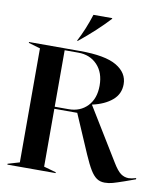

<svg xmlns="http://www.w3.org/2000/svg" viewBox="-99 -1011 954 1098"><g transform="rotate(10 378.5 -462.0)"><path d="M457 -136 360 -361H227V-25L298 -5V0H18V-5L86 -25V-687L18 -707V-712H315Q461 -712 527 -673Q593 -634 593 -568Q593 -511 550 -474.5Q507 -438 435 -422V-421L620 -119Q647 -74 668 -59Q689 -44 714 -44Q729 -44 757 -52V-45L696 -23Q653 -8 630 -1.5Q607 5 583 5Q556 5 536.5 -8.5Q517 -22 499 -51.5Q481 -81 457 -136ZM308 -373Q375 -373 417 -417Q459 -461 459 -536Q459 -612 416.5 -656.5Q374 -701 306 -701H227V-373ZM354 -929H463V-925Q391 -847 292 -767H287Q325 -838 354 -929Z"/></g></svg>

Font: Nyght Serif Medium
Style: Regular
Weight: 500
Designer: Maksym Kobuzan
Version: Version 0.410